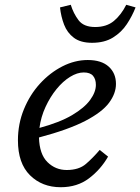

<svg xmlns="http://www.w3.org/2000/svg" viewBox="-20 -771 587 803"><path d="M330 -468Q303 -468 273 -449.5Q243 -431 216.5 -398.5Q190 -366 170.5 -324Q151 -282 145 -236Q230 -259 281.5 -289.5Q333 -320 357 -353Q381 -386 381 -416Q381 -440 369 -454Q357 -468 330 -468ZM234 12Q156 12 105.5 -38Q55 -88 55 -184Q55 -253 80 -314Q105 -375 147 -421Q189 -467 241 -493.5Q293 -520 347 -520Q404 -520 434.5 -492.5Q465 -465 465 -420Q465 -380 436 -341Q407 -302 337 -265.5Q267 -229 143 -196Q145 -126 178.5 -93Q212 -60 259 -60Q310 -60 339.5 -85.5Q369 -111 397 -144L432 -116Q401 -62 352 -25Q303 12 234 12ZM365 -592Q317 -592 289 -613Q261 -634 248 -668Q235 -702 231 -740L276 -751Q287 -715 308.5 -686.5Q330 -658 378 -658Q426 -658 456.5 -683.5Q487 -709 508 -751L547 -740Q533 -704 510.5 -670Q488 -636 452.5 -614Q417 -592 365 -592Z"/></svg>

Font: Source Serif 4 Caption
Style: Italic
Weight: 400
Italic angle: -12°
Designer: Frank Grießhammer
Foundry: Adobe Systems Incorporated
Version: Version 4.004;hotconv 1.0.117;makeotfexe 2.5.65602